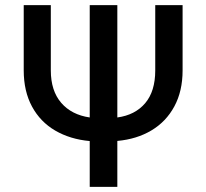

<svg xmlns="http://www.w3.org/2000/svg" viewBox="-20 -727 803 747"><path d="M690.4 -707V-453.1Q690.4 -372.6 658.4 -313.2Q626.5 -253.9 569.3 -219.7Q512.2 -185.5 436.5 -178.7V0H329.1V-178.2Q252.9 -185.1 194.8 -219Q136.7 -252.9 104.5 -312.5Q72.3 -372.1 72.3 -453.1V-707H177.7V-453.1Q177.7 -374 218 -327.1Q258.3 -280.3 329.1 -270V-707H436.5V-270Q505.4 -279.3 544.7 -325.4Q584 -371.6 584 -453.1V-707Z"/></svg>

Font: Pretendard JP Medium
Style: Regular
Weight: 500
Designer: Base glyphs from Inter by Rasmus Andersson; Hangeul glyphs from Noto Sans CJK(Source Han Sans) by Jang Soo-young and Kan
Foundry: Kil Hyung-jin
Version: Version 1.309